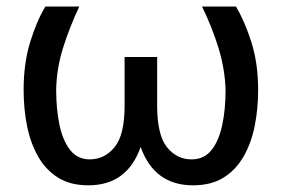

<svg xmlns="http://www.w3.org/2000/svg" viewBox="-20 -548 847 578"><path d="M116.5 -528.4H218.8Q190 -467.7 170.1 -404.8Q150.2 -342 149.1 -277Q149.1 -220.2 158.9 -172.8Q168.7 -125.4 190.9 -96.8Q213.1 -68.2 250 -68.2Q294.7 -68.2 324.9 -104.9Q355.1 -141.7 355.1 -230.1V-376.4H453.1V-230.1Q453.1 -141.7 482.6 -104.9Q512.1 -68.2 556.8 -68.2Q594.5 -68.2 616.8 -96.4Q639.2 -124.6 649.1 -172.1Q659.1 -219.5 659.1 -277Q657 -342 637.4 -404.8Q617.9 -467.7 588.1 -528.4H690.3Q717 -483.7 737 -420.3Q757.1 -356.9 757.1 -277Q757.1 -220.5 746.8 -169Q736.5 -117.5 713.4 -77.1Q690.3 -36.6 652.9 -13.3Q615.4 9.9 561.1 9.9Q444.6 9.9 403.4 -105.5Q362.9 9.9 245.7 9.9Q191.8 9.9 154.7 -13.3Q117.5 -36.6 94.6 -77.1Q71.7 -117.5 61.4 -169Q51.1 -220.5 51.1 -277Q51.1 -356.9 70.5 -420.3Q89.8 -483.7 116.5 -528.4Z"/></svg>

Font: Inter UI
Style: Regular
Weight: 400
Designer: Rasmus Andersson
Foundry: rsms
Version: Version 2.2